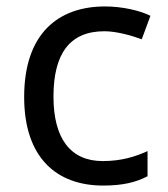

<svg xmlns="http://www.w3.org/2000/svg" viewBox="-20 -566 520 596"><path d="M300 10C361 10 402 0 438 -19V-97C401 -80 357 -66 299 -66C198 -66 146 -137 146 -266C146 -400 197 -469 304 -469C341 -469 388 -456 420 -444L447 -517C415 -533 360 -546 306 -546C162 -546 55 -463 55 -265C55 -75 157 10 300 10Z"/></svg>

Font: Noto Sans Cypriot
Style: Regular
Weight: 400
Designer: Monotype Design Team
Foundry: Monotype Imaging Inc.
Version: Version 2.002